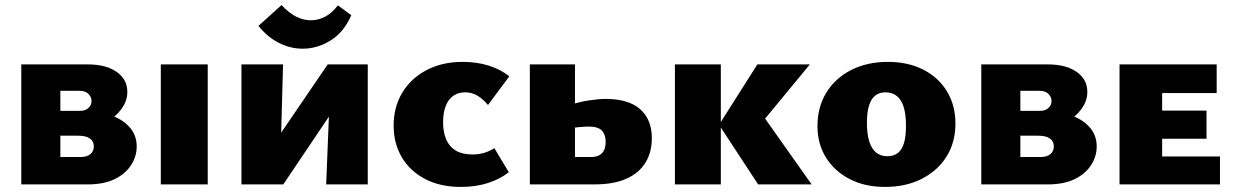

<svg xmlns="http://www.w3.org/2000/svg" viewBox="-20 -727 4865 757"><path d="M64 0V-473H327Q398 -473 440 -443.5Q482 -414 482 -365Q482 -329 459 -297.5Q436 -266 400.5 -246.5Q365 -227 326 -227L333 -285Q384 -285 426 -269Q468 -253 493.5 -222.5Q519 -192 519 -149Q519 -110 496.5 -75.5Q474 -41 431.5 -20.5Q389 0 326 0ZM218 -108H298Q323 -108 336.5 -119.5Q350 -131 350 -150Q350 -169 335 -180.5Q320 -192 288 -192H195V-290H297Q316 -290 328.5 -301Q341 -312 341 -329Q341 -344 329 -356.5Q317 -369 293 -369H218Z M614 0V-473H799V0Z M1041 0 1047 -143 1272 -473H1352V-379L1097 0ZM932 0V-473H1096L1083 0ZM1266 0 1285 -473H1430V0ZM1173 -535Q1124 -535 1078.5 -558.5Q1033 -582 999 -625L1090 -707Q1120 -675 1148.5 -661Q1177 -647 1206 -647Q1235 -647 1262.5 -661.5Q1290 -676 1312 -706L1365 -667Q1336 -600 1283.5 -567.5Q1231 -535 1173 -535Z M1797 10Q1716 10 1656.5 -21Q1597 -52 1564.5 -106.5Q1532 -161 1532 -232Q1532 -305 1566 -361.5Q1600 -418 1661.5 -450.5Q1723 -483 1804 -483Q1861 -483 1908 -468Q1955 -453 1988 -426L1904 -313Q1882 -339 1860.5 -351Q1839 -363 1814 -363Q1787 -363 1767.5 -349.5Q1748 -336 1737.5 -309.5Q1727 -283 1727 -245Q1727 -205 1739.5 -176.5Q1752 -148 1777.5 -133Q1803 -118 1843 -118Q1869 -118 1891 -125Q1913 -132 1929 -143L1986 -48Q1952 -21 1904 -5.5Q1856 10 1797 10Z M2069 0V-473H2247V-108H2313Q2339 -108 2353.5 -123Q2368 -138 2368 -168Q2368 -196 2353 -212Q2338 -228 2301 -228Q2286 -228 2264.5 -226Q2243 -224 2220 -220V-311Q2262 -325 2301 -331Q2340 -337 2368 -337Q2458 -337 2504 -296.5Q2550 -256 2550 -182Q2550 -127 2525 -86Q2500 -45 2450 -22.5Q2400 0 2324 0Z M2969 0 2815 -235 2966 -473H3173L2937 -187L2960 -311L3180 0ZM2641 0V-473H2822V0Z M3469 10Q3390 10 3330 -21Q3270 -52 3236.5 -106Q3203 -160 3203 -230Q3203 -304 3237.5 -361Q3272 -418 3335 -450.5Q3398 -483 3481 -483Q3560 -483 3620 -452.5Q3680 -422 3713.5 -367Q3747 -312 3747 -240Q3747 -165 3711.5 -109Q3676 -53 3613.5 -21.5Q3551 10 3469 10ZM3479 -111Q3503 -111 3519.5 -123.5Q3536 -136 3544 -162.5Q3552 -189 3552 -231Q3552 -276 3543 -305Q3534 -334 3516 -348.5Q3498 -363 3471 -363Q3447 -363 3431 -350.5Q3415 -338 3406.5 -311.5Q3398 -285 3398 -243Q3398 -198 3407.5 -168.5Q3417 -139 3435 -125Q3453 -111 3479 -111Z M3849 0V-473H4112Q4183 -473 4225 -443.5Q4267 -414 4267 -365Q4267 -329 4244 -297.5Q4221 -266 4185.5 -246.5Q4150 -227 4111 -227L4118 -285Q4169 -285 4211 -269Q4253 -253 4278.5 -222.5Q4304 -192 4304 -149Q4304 -110 4281.5 -75.5Q4259 -41 4216.5 -20.5Q4174 0 4111 0ZM4003 -108H4083Q4108 -108 4121.5 -119.5Q4135 -131 4135 -150Q4135 -169 4120 -180.5Q4105 -192 4073 -192H3980V-290H4082Q4101 -290 4113.5 -301Q4126 -312 4126 -329Q4126 -344 4114 -356.5Q4102 -369 4078 -369H4003Z M4394 0V-473H4562V0ZM4460 0V-110H4790V0ZM4460 -180V-291H4737V-180ZM4460 -360V-473H4777V-360Z"/></svg>

Font: Ysabeau SC Black
Style: Regular
Weight: 900
Designer: Christian Thalmann (Catharsis Fonts)
Version: Version 2.001;gftools[0.9.30]; featfreeze: smcp